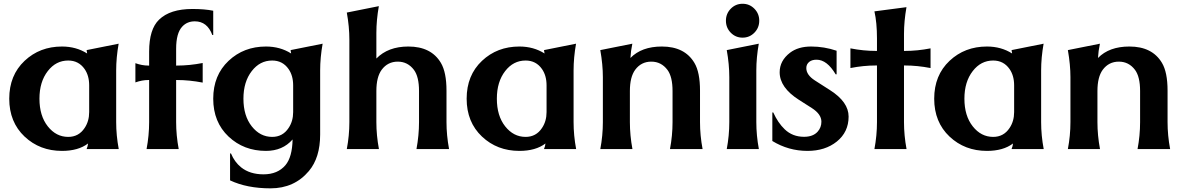

<svg xmlns="http://www.w3.org/2000/svg" viewBox="-20 -795 6325 1024"><path d="M613.3 0H441.9Q447.8 -13.7 449.7 -29.8Q397.5 9.8 310.5 9.8Q192.4 9.8 111.3 -66.4Q29.3 -143.6 29.3 -268.6Q29.3 -393.6 111.3 -470.7Q192.4 -546.9 310.5 -546.9Q386.2 -546.9 444.8 -509.8Q443.4 -518.6 441.9 -527.8L612.8 -562Q599.6 -487.8 599.6 -419.4V-143.6Q599.6 -73.2 613.3 0ZM343.8 -64.9Q399.9 -64.9 431.2 -112.3Q455.6 -148.4 455.6 -197.3V-339.8Q455.6 -391.6 431.2 -426.8Q399.4 -472.2 343.8 -472.2Q278.3 -472.2 234.9 -416Q190.4 -358.9 190.4 -268.6Q190.4 -177.2 234.9 -121.1Q279.3 -64.9 343.8 -64.9Z M761.7 0Q775.4 -73.2 775.4 -143.6V-368.2H770.5Q737.8 -368.2 702.1 -355.5V-458Q737.8 -445.3 770.5 -445.3H775.4V-519.5Q775.4 -639.6 828.6 -690.4Q887.2 -747.1 1006.3 -747.1Q1071.3 -747.1 1117.2 -737.8V-608.4H1112.3Q1085.4 -681.2 1019 -681.2Q978 -681.2 952.1 -653.3Q919.4 -618.7 919.4 -534.7V-445.3H924.3Q990.7 -445.3 1061 -459V-354.5Q990.2 -368.2 924.3 -368.2H919.4V-143.6Q919.4 -73.7 933.1 0Z M1398.4 9.8Q1280.3 9.8 1199.2 -66.4Q1117.2 -143.6 1117.2 -268.6Q1117.2 -393.6 1199.2 -470.7Q1280.3 -546.9 1398.4 -546.9Q1474.1 -546.9 1532.7 -509.8Q1531.2 -518.6 1529.8 -527.8L1700.7 -562Q1687.5 -487.8 1687.5 -419.4V-77.6Q1687.5 45.9 1627.4 117.2Q1549.8 209.5 1422.9 209.5Q1297.4 209.5 1207 167V23.4H1211.9Q1231 69.3 1265.6 97.2Q1312.5 134.8 1385.3 134.8Q1460.9 134.8 1502.4 85.9Q1538.6 43 1540.5 -51.3Q1487.3 9.8 1398.4 9.8ZM1431.6 -64.9Q1487.8 -64.9 1519 -112.3Q1543.5 -148.4 1543.5 -197.3V-339.8Q1543.5 -391.6 1519 -426.8Q1487.3 -472.2 1431.6 -472.2Q1366.2 -472.2 1322.8 -416Q1278.3 -358.9 1278.3 -268.6Q1278.3 -177.2 1322.8 -121.1Q1367.2 -64.9 1431.6 -64.9Z M1829.6 0Q1843.3 -71.8 1843.3 -143.6V-583.5Q1843.3 -652.8 1829.6 -728L2000.5 -762.2Q1987.3 -688 1987.3 -619.6V-482.9Q2049.8 -546.9 2157.7 -546.9Q2279.8 -546.9 2331.5 -459.5Q2361.3 -409.2 2361.3 -311.5V-143.6Q2361.3 -73.7 2375 0H2201.2Q2214.8 -73.7 2214.8 -143.6V-309.6Q2214.8 -385.3 2188 -421.9Q2154.8 -466.3 2101.6 -466.3Q2047.9 -466.3 2015.6 -422.9Q1987.3 -384.3 1987.3 -309.6V-143.6Q1987.3 -73.2 2001 0Z M3052.7 0H2881.3Q2887.2 -13.7 2889.2 -29.8Q2836.9 9.8 2750 9.8Q2631.8 9.8 2550.8 -66.4Q2468.8 -143.6 2468.8 -268.6Q2468.8 -393.6 2550.8 -470.7Q2631.8 -546.9 2750 -546.9Q2825.7 -546.9 2884.3 -509.8Q2882.8 -518.6 2881.3 -527.8L3052.2 -562Q3039.1 -487.8 3039.1 -419.4V-143.6Q3039.1 -73.2 3052.7 0ZM2783.2 -64.9Q2839.4 -64.9 2870.6 -112.3Q2895 -148.4 2895 -197.3V-339.8Q2895 -391.6 2870.6 -426.8Q2838.9 -472.2 2783.2 -472.2Q2717.8 -472.2 2674.3 -416Q2629.9 -358.9 2629.9 -268.6Q2629.9 -177.2 2674.3 -121.1Q2718.8 -64.9 2783.2 -64.9Z M3181.6 0Q3195.3 -71.8 3195.3 -143.6V-383.8Q3195.3 -449.7 3181.6 -527.8L3352.5 -562Q3344.2 -522.9 3342.3 -485.8Q3401.9 -546.9 3509.8 -546.9Q3631.8 -546.9 3683.6 -459.5Q3713.4 -409.7 3713.4 -311.5V-143.6Q3713.4 -73.2 3727.1 0H3553.2Q3566.9 -71.8 3566.9 -143.6V-309.6Q3566.9 -385.3 3540 -421.9Q3506.8 -466.3 3453.6 -466.3Q3399.9 -466.3 3367.7 -422.9Q3339.4 -384.3 3339.4 -309.6V-143.6Q3339.4 -73.2 3353 0Z M3877.4 -748.5Q3903.3 -774.9 3940.4 -774.9Q3977.5 -774.9 4003.4 -748.5Q4029.3 -722.2 4029.3 -684.6Q4029.3 -647 4003.4 -620.6Q3977.5 -594.2 3940.4 -594.2Q3903.3 -594.2 3877.4 -620.6Q3851.6 -647 3851.6 -684.6Q3851.6 -722.2 3877.4 -748.5ZM3856 0Q3869.6 -71.8 3869.6 -143.6V-383.3Q3869.6 -452.6 3856 -527.8L4026.9 -562Q4013.7 -487.8 4013.7 -419.4V-143.6Q4013.7 -73.2 4027.3 0Z M4286.6 9.8Q4185.5 9.8 4099.1 -43V-195.3H4104Q4128.9 -140.1 4165 -105.5Q4206.5 -65.4 4268.1 -65.4Q4316.4 -65.4 4340.8 -92.8Q4360.8 -115.2 4360.8 -146Q4360.8 -186 4309.6 -218.8L4240.7 -262.7Q4138.2 -328.1 4138.2 -409.7Q4138.2 -471.2 4193.4 -513.7Q4236.8 -546.9 4306.2 -546.9Q4375.5 -546.9 4441.9 -524.4V-398.4H4437Q4390.6 -476.6 4335 -476.6Q4311 -476.6 4296.9 -465.8Q4280.3 -453.1 4280.3 -432.1Q4280.3 -395.5 4325.7 -366.2L4407.2 -314Q4505.9 -251 4505.9 -173.3Q4505.9 -90.8 4442.9 -40Q4380.9 9.8 4286.6 9.8Z M4643.6 0Q4657.2 -72.8 4657.2 -143.6V-445.8H4652.3Q4585 -445.8 4515.6 -432.1V-537.1Q4584.5 -523.4 4652.3 -523.4H4657.2V-589.8Q4657.2 -674.3 4643.6 -734.4L4814.5 -756.8Q4801.3 -681.2 4801.3 -614.7V-523.4H4806.2Q4872.6 -523.4 4942.9 -537.1V-432.1Q4872.1 -445.8 4806.2 -445.8H4801.3V-143.6Q4801.3 -73.2 4814.9 0Z M5546.4 0H5375Q5380.9 -13.7 5382.8 -29.8Q5330.6 9.8 5243.7 9.8Q5125.5 9.8 5044.4 -66.4Q4962.4 -143.6 4962.4 -268.6Q4962.4 -393.6 5044.4 -470.7Q5125.5 -546.9 5243.7 -546.9Q5319.3 -546.9 5377.9 -509.8Q5376.5 -518.6 5375 -527.8L5545.9 -562Q5532.7 -487.8 5532.7 -419.4V-143.6Q5532.7 -73.2 5546.4 0ZM5276.9 -64.9Q5333 -64.9 5364.3 -112.3Q5388.7 -148.4 5388.7 -197.3V-339.8Q5388.7 -391.6 5364.3 -426.8Q5332.5 -472.2 5276.9 -472.2Q5211.4 -472.2 5168 -416Q5123.5 -358.9 5123.5 -268.6Q5123.5 -177.2 5168 -121.1Q5212.4 -64.9 5276.9 -64.9Z M5675.3 0Q5689 -71.8 5689 -143.6V-383.8Q5689 -449.7 5675.3 -527.8L5846.2 -562Q5837.9 -522.9 5835.9 -485.8Q5895.5 -546.9 6003.4 -546.9Q6125.5 -546.9 6177.2 -459.5Q6207 -409.7 6207 -311.5V-143.6Q6207 -73.2 6220.7 0H6046.9Q6060.5 -71.8 6060.5 -143.6V-309.6Q6060.5 -385.3 6033.7 -421.9Q6000.5 -466.3 5947.3 -466.3Q5893.6 -466.3 5861.3 -422.9Q5833 -384.3 5833 -309.6V-143.6Q5833 -73.2 5846.7 0Z"/></svg>

Font: Classica
Style: Bold
Weight: 700
Designer: Wojciech Kalinowski "wmk69" (wmk69@o2.pl)
Foundry: Wojciech Kalinowski "wmk69" (wmk69@o2.pl)
Version: Version 2.1.1; 2021-05-14